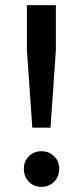

<svg xmlns="http://www.w3.org/2000/svg" viewBox="-20 -720 323 749"><path d="M106 -222 85 -525V-700H198V-525L177 -222ZM142 9Q112 9 92.5 -11Q73 -31 73 -62Q73 -91 92.5 -110.5Q112 -130 142 -130Q171 -130 191 -110.5Q211 -91 211 -62Q211 -31 191 -11Q171 9 142 9Z"/></svg>

Font: REM Medium
Style: Regular
Weight: 400
Version: Version 1.005;gftools[0.9.28]